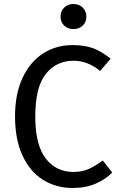

<svg xmlns="http://www.w3.org/2000/svg" viewBox="-20 -926 600 958"><path d="M532 -633 480 -572Q417 -623 347 -623Q261 -623 208.5 -557Q156 -491 156 -345Q156 -203 208 -135.5Q260 -68 346 -68Q390 -68 423 -83Q456 -98 493 -125L540 -65Q508 -32 458 -10Q408 12 343 12Q259 12 193.5 -29.5Q128 -71 91.5 -151.5Q55 -232 55 -345Q55 -458 93 -538.5Q131 -619 196 -660Q261 -701 341 -701Q403 -701 445.5 -685Q488 -669 532 -633ZM411 -843Q411 -816 393 -798.5Q375 -781 346 -781Q318 -781 300 -798.5Q282 -816 282 -843Q282 -870 300 -888Q318 -906 346 -906Q375 -906 393 -888Q411 -870 411 -843Z"/></svg>

Font: FiraGO
Style: Regular
Weight: 400
Designer: bBox Type
Foundry: bBox Type GmbH
Version: Version 1.001;April 20, 2020;FontCreator 12.0.0.2555 64-bit